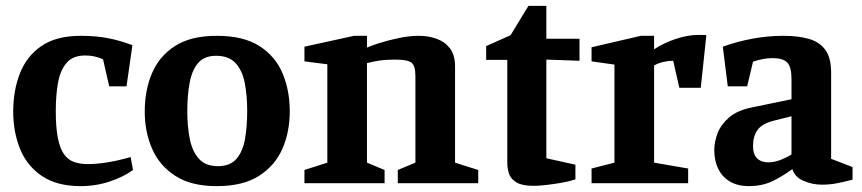

<svg xmlns="http://www.w3.org/2000/svg" viewBox="-20 -624 2937 654"><path d="M255 10Q173 10 122 -25Q71 -60 48 -117.5Q25 -175 25 -244Q25 -316 48 -374.5Q71 -433 121.5 -467.5Q172 -502 255 -502Q307 -502 348 -494Q389 -486 431 -470L411 -330H352L331 -422Q315 -429 301 -432Q287 -435 270 -435Q228 -435 206.5 -409.5Q185 -384 177.5 -341.5Q170 -299 170 -246Q170 -190 177 -154.5Q184 -119 197.5 -99.5Q211 -80 231.5 -72.5Q252 -65 280 -65Q307 -65 343 -70.5Q379 -76 425 -89L433 -45Q402 -22 354.5 -6Q307 10 255 10Z M718 10Q631 10 577 -25Q523 -60 498 -117.5Q473 -175 473 -244Q473 -316 497.6 -374.3Q522.2 -432.6 576.1 -467.3Q630 -502 718.4 -502Q809 -502 863.3 -467.4Q917.6 -432.8 942.3 -374.6Q967 -316.4 967 -244.2Q967 -175 942 -117.5Q917 -60 862.4 -25Q807.9 10 718 10ZM722 -58Q764 -58 785.5 -83Q807 -108 814.5 -150.6Q822 -193.1 822 -246Q822 -300 813.5 -342.5Q805 -385 781.9 -409.5Q758.8 -434 716.3 -434Q676 -434 655 -409.5Q634 -385 626 -342.5Q618 -300 618 -246Q618 -193.1 626.5 -150.6Q635 -108 657.7 -83Q680.3 -58 722 -58Z M1017 0V-45L1095 -70V-405L1017 -415V-465L1186 -502H1230V-462Q1243 -468 1273 -477.5Q1303 -487 1339 -494.5Q1375 -502 1406 -502Q1439 -502 1467 -492Q1495 -482 1512.5 -459.5Q1530 -437 1530 -398V-70L1609 -45V0H1335V-45L1395 -70V-364Q1395 -401 1381 -411Q1367 -421 1326 -421Q1293 -421 1271 -417.5Q1249 -414 1230 -409V-70L1290 -45V0Z M1797 9Q1759 9 1739.5 -2.5Q1720 -14 1714 -32Q1708 -50 1708 -69V-420H1636V-467L1719 -504L1780 -604H1841V-492H1954V-417L1841 -421V-85L1940 -63V-13Q1919 -6 1893 -1.5Q1867 3 1841.5 6Q1816 9 1797 9Z M1995 0V-50L2073 -70V-404L1995 -415V-463L2163 -502H2208V-456Q2241 -478 2282 -491.5Q2323 -505 2357 -505Q2363 -505 2372.5 -505Q2382 -505 2386 -504L2367 -325H2294L2273 -417Q2257 -417 2239.5 -413Q2222 -409 2208 -401V-70L2324 -50V0Z M2531 10Q2494 10 2467.5 -5Q2441 -20 2427 -48Q2413 -76 2413 -113Q2413 -140 2424 -169.5Q2435 -199 2463 -223.5Q2491 -248 2541 -258L2676 -286V-356Q2676 -396 2661.5 -411Q2647 -426 2612 -426Q2593 -426 2576.5 -422.5Q2560 -419 2545 -414L2525 -330H2459L2442 -465Q2489 -482 2541.5 -492Q2594 -502 2649 -502Q2699 -502 2735.5 -491.5Q2772 -481 2791.5 -454Q2811 -427 2811 -377V-83L2884 -55V-12Q2849 -3 2827 1Q2805 5 2779 5Q2747 5 2717 -8Q2687 -21 2679 -48Q2642 -21 2608 -5.5Q2574 10 2531 10ZM2597 -71Q2618 -71 2640.5 -80Q2663 -89 2676 -98V-228L2616 -213Q2576 -203 2560.5 -181.5Q2545 -160 2545 -127Q2545 -98 2559 -84.5Q2573 -71 2597 -71Z"/></svg>

Font: Manuale
Style: Regular
Weight: 400
Designer: Eduardo Tunni / Pablo Cosgaya
Foundry: Eduardo Tunni / Pablo Cosgaya
Version: Version 1.002